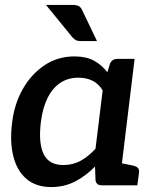

<svg xmlns="http://www.w3.org/2000/svg" viewBox="-20 -749 622 776"><path d="M187 7Q126 7 87.5 -25.5Q49 -58 34 -117Q19 -176 29 -254Q38 -329 72 -389Q106 -449 159.5 -485Q213 -521 281 -521Q328 -521 359.5 -504Q391 -487 414 -457L424 -490Q432 -511 455 -511H524L462 0H392Q368 0 366 -22L364 -76Q327 -38 283.5 -15.5Q240 7 187 7ZM236 -82Q275 -82 306.5 -99.5Q338 -117 366 -148L395 -384Q377 -412 352.5 -423.5Q328 -435 297 -435Q255 -435 223.5 -414Q192 -393 172 -352.5Q152 -312 145 -254Q135 -170 156.5 -126Q178 -82 236 -82ZM435 0 458 -92 521 -79Q532 -76 537.5 -70Q543 -64 542 -52L535 0ZM166 -729H273Q292 -729 300.5 -723Q309 -717 314 -704L372 -583H308Q294 -583 287 -586.5Q280 -590 272 -599Z"/></svg>

Font: Aleo SemiBold
Style: Italic
Weight: 600
Italic angle: -7°
Designer: Alessio Laiso
Foundry: Alessio Laiso
Version: Version 2.001;gftools[0.9.29]